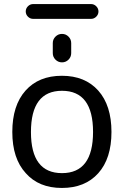

<svg xmlns="http://www.w3.org/2000/svg" viewBox="-20 -927 597 936"><path d="M130.9 -283.2Q130.9 -83 282.2 -83Q433.6 -83 433.6 -283.7Q433.6 -484.4 282.2 -484.4Q130.9 -484.4 130.9 -283.2ZM141.6 -835Q127 -835 116.2 -845.7Q105.5 -856.4 105.5 -871.1Q105.5 -885.7 116.2 -896.5Q127 -907.2 141.6 -907.2H423.8Q438.5 -907.2 449.2 -896.5Q460 -885.7 460 -871.1Q460 -856.4 449.2 -845.7Q438.5 -835 423.8 -835ZM237.3 -668V-716.8Q237.3 -735.4 250.5 -748.5Q263.7 -761.7 282.2 -761.7Q300.8 -761.7 314 -748.5Q327.1 -735.4 327.1 -716.8V-668Q327.1 -649.4 314 -636.2Q300.8 -623 282.2 -623Q263.7 -623 250.5 -636.2Q237.3 -649.4 237.3 -668ZM105.5 -83Q40 -154.3 40 -283.7Q40 -413.1 104.5 -485.4Q168.9 -557.6 281.7 -557.6Q394.5 -557.6 459 -485.4Q523.4 -413.1 523.4 -283.7Q523.4 -154.3 459 -82.5Q394.5 -10.7 281.7 -10.7Q168.9 -10.7 105.5 -83Z"/></svg>

Font: Gen Jyuu Gothic P Regular
Style: Regular
Weight: 400
Designer: [Source Han Sans]
Ryoko NISHIZUKA  (kana & ideographs); Paul D. Hunt (Latin, Greek & Cyrillic); Wenlong ZHANG  (bopomofo
Version: Version 1.002.20150607